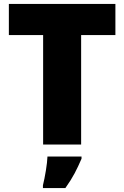

<svg xmlns="http://www.w3.org/2000/svg" viewBox="-20 -734 631 975"><path d="M392 0H199V-556H25V-714H566V-556H392ZM394 72Q377 112 359 146Q341 180 312 221H198V207Q206 175 213 132Q220 89 221 61H394Z"/></svg>

Font: Noto Sans Bengali UI Black
Style: Regular
Weight: 900
Designer: Jelle Bosma - Monotype Design Team
Foundry: Monotype Imaging Inc.
Version: Version 2.003; ttfautohint (v1.8.4.7-5d5b)